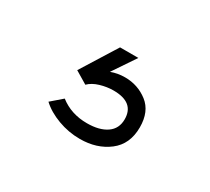

<svg xmlns="http://www.w3.org/2000/svg" viewBox="-53 -81 368 336"><g transform="rotate(30 130.5 87.0)"><path d="M130 174Q107 174 85.5 166Q64 158 50 145L72 126Q95 144 127 144Q152 144 166.5 134Q181 124 181 105Q181 71 139 71Q126 71 112.5 75Q99 79 91 87L66 72L111 0H148L117 46Q130 41 145 41Q171 41 191 56.5Q211 72 211 104Q211 138 187.5 156Q164 174 130 174Z"/></g></svg>

Font: Zen Tokyo Zoo
Style: Regular
Weight: 400
Designer: Yoshimichi Ohira
Foundry: A-1 Corp ZenFonts
Version: Version 1.002; ttfautohint (v1.8.3)